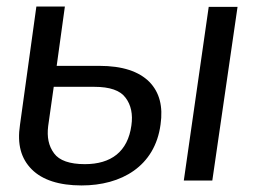

<svg xmlns="http://www.w3.org/2000/svg" viewBox="-20 -551 774 586"><path d="M628 0 705 -530H617L541 0ZM41 -170C32 -111 44 -67 77 -34C109 -2 160 15 229 15C350 15 453 -43 470 -171C478 -226 467 -269 436 -301C404 -333 354 -350 283 -350H153L178 -531H91ZM127 -166 144 -286H268C315 -286 347 -275 363 -253C380 -231 386 -202 381 -168C370 -88 319 -50 239 -50C193 -50 161 -61 145 -83C128 -106 123 -133 127 -166Z"/></svg>

Font: Cheyenne Sans
Style: Italic
Weight: 400
Italic angle: -8.13011°
Designer: The Public Sans project authors (U.S. Web Design System), Libre Franklin designed by Pablo Impallari and Rodrigo Fuenzal
Foundry: The Cheyenne Sans Project Authors
Version: Version 2.007